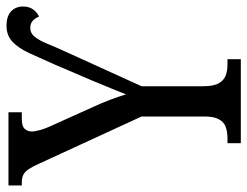

<svg xmlns="http://www.w3.org/2000/svg" viewBox="-108 -655 760 590"><g transform="rotate(-90 272.0 -360.0)"><path d="M127 0V-41H142Q161 -41 176 -46Q191 -51 200 -66.5Q209 -82 209 -111V-305L64 -620Q55 -640 47.5 -651.5Q40 -663 30.5 -668Q21 -673 7 -673H-3V-714H222V-673H201Q179 -673 171 -664Q163 -655 163 -643Q163 -632 167.5 -616.5Q172 -601 177 -590L236 -459Q250 -429 260 -402.5Q270 -376 277 -353Q285 -373 296 -400Q307 -427 320 -458L370 -575Q389 -618 404 -650.5Q419 -683 438.5 -701.5Q458 -720 488 -720Q517 -720 532 -706Q547 -692 547 -669Q547 -650 537.5 -637.5Q528 -625 516 -620Q512 -631 503.5 -639Q495 -647 481 -647Q465 -647 454 -633.5Q443 -620 433 -595.5Q423 -571 407 -536L302 -305V-116Q302 -84 311 -68Q320 -52 335 -46.5Q350 -41 367 -41H385V0Z"/></g></svg>

Font: Noto Serif ExtraCondensed
Style: Regular
Weight: 400
Width: 2
Designer: Monotype Design Team
Foundry: Monotype Imaging Inc.
Version: Version 2.013